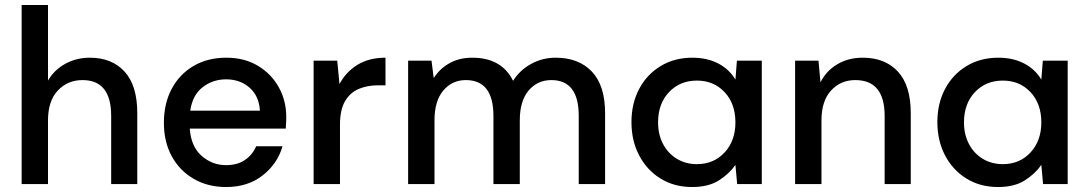

<svg xmlns="http://www.w3.org/2000/svg" viewBox="-20 -740 4380 772"><path d="M67 0V-720H173V-416Q198 -459 242.5 -483.5Q287 -508 341 -508Q430 -508 481 -452Q532 -396 532 -285V0H427V-274Q427 -418 312 -418Q252 -418 212.5 -376Q173 -334 173 -256V0Z M889 12Q816 12 759.5 -20.5Q703 -53 671 -111Q639 -169 639 -246Q639 -324 670.5 -383Q702 -442 758.5 -475Q815 -508 890 -508Q963 -508 1017 -475.5Q1071 -443 1101 -389Q1131 -335 1131 -270Q1131 -260 1130.5 -248.5Q1130 -237 1129 -223H743Q748 -151 790.5 -113.5Q833 -76 889 -76Q934 -76 964.5 -96.5Q995 -117 1010 -152H1116Q1096 -82 1036.5 -35Q977 12 889 12ZM889 -421Q836 -421 795 -389.5Q754 -358 745 -295H1025Q1022 -353 984 -387Q946 -421 889 -421Z M1241 0V-496H1336L1345 -402Q1371 -451 1417.5 -479.5Q1464 -508 1530 -508V-397H1501Q1457 -397 1422.5 -382.5Q1388 -368 1367.5 -333.5Q1347 -299 1347 -238V0Z M1621 0V-496H1715L1724 -426Q1748 -464 1787.5 -486Q1827 -508 1879 -508Q1997 -508 2043 -415Q2070 -458 2115.5 -483Q2161 -508 2214 -508Q2307 -508 2360 -452Q2413 -396 2413 -285V0H2307V-274Q2307 -418 2197 -418Q2141 -418 2105.5 -376Q2070 -334 2070 -256V0H1964V-274Q1964 -418 1853 -418Q1798 -418 1762.5 -376Q1727 -334 1727 -256V0Z M2763 12Q2691 12 2636 -22Q2581 -56 2550 -115Q2519 -174 2519 -249Q2519 -324 2550 -382.5Q2581 -441 2636.5 -474.5Q2692 -508 2764 -508Q2823 -508 2867.5 -485Q2912 -462 2937 -420L2943 -496H3043V0H2944L2937 -77Q2913 -42 2871 -15Q2829 12 2763 12ZM2782 -80Q2850 -80 2893.5 -127Q2937 -174 2937 -248Q2937 -323 2893.5 -369.5Q2850 -416 2782 -416Q2714 -416 2670 -369.5Q2626 -323 2626 -248Q2626 -199 2646 -161Q2666 -123 2701.5 -101.5Q2737 -80 2782 -80Z M3177 0V-496H3271L3279 -409Q3302 -455 3346.5 -481.5Q3391 -508 3449 -508Q3539 -508 3590.5 -452Q3642 -396 3642 -285V0H3537V-274Q3537 -418 3419 -418Q3360 -418 3321.5 -376Q3283 -334 3283 -256V0Z M3993 12Q3921 12 3866 -22Q3811 -56 3780 -115Q3749 -174 3749 -249Q3749 -324 3780 -382.5Q3811 -441 3866.5 -474.5Q3922 -508 3994 -508Q4053 -508 4097.5 -485Q4142 -462 4167 -420L4173 -496H4273V0H4174L4167 -77Q4143 -42 4101 -15Q4059 12 3993 12ZM4012 -80Q4080 -80 4123.5 -127Q4167 -174 4167 -248Q4167 -323 4123.5 -369.5Q4080 -416 4012 -416Q3944 -416 3900 -369.5Q3856 -323 3856 -248Q3856 -199 3876 -161Q3896 -123 3931.5 -101.5Q3967 -80 4012 -80Z"/></svg>

Font: Ultramarine Medium
Style: Regular
Weight: 500
Designer: Colophon Foundry, Jonny Pinhorn
Foundry: Colophon Foundry
Version: Version 1.200; ttfautohint (v1.8.3)